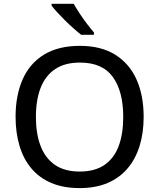

<svg xmlns="http://www.w3.org/2000/svg" viewBox="-20 -962 822 992"><path d="M722.2 -357.9Q722.2 -275.4 701.2 -207.8Q680.2 -140.1 638.9 -91.6Q597.7 -43 535.9 -16.6Q474.1 9.8 391.6 9.8Q307.6 9.8 245.4 -16.6Q183.1 -43 142.1 -91.8Q101.1 -140.6 80.8 -208.5Q60.5 -276.4 60.5 -358.9Q60.5 -468.8 96.7 -551.3Q132.8 -633.8 206.8 -679.4Q280.8 -725.1 393.1 -725.1Q501.5 -725.1 574.7 -679.7Q647.9 -634.3 685.1 -552Q722.2 -469.7 722.2 -357.9ZM165.5 -357.9Q165.5 -271 189.7 -207.8Q213.9 -144.5 263.9 -110.1Q314 -75.7 391.6 -75.7Q470.2 -75.7 520 -110.1Q569.8 -144.5 593.3 -207.8Q616.7 -271 616.7 -357.9Q616.7 -489.7 563 -564.2Q509.3 -638.7 393.1 -638.7Q314.9 -638.7 264.6 -604.7Q214.4 -570.8 189.9 -508.1Q165.5 -445.3 165.5 -357.9ZM360.8 -942.4Q373.5 -919.9 391.6 -892.3Q409.7 -864.7 429.4 -838.9Q449.2 -813 465.3 -794.4V-782.2H399.4Q381.3 -796.4 359.4 -815.9Q337.4 -835.4 315.4 -857.2Q293.5 -878.9 275.4 -898.7Q257.3 -918.5 246.6 -932.6V-942.4Z"/></svg>

Font: Open Sans Medium
Style: Regular
Weight: 500
Designer: Monotype Design Team
Foundry: Monotype Imaging Inc.
Version: Version 3.000